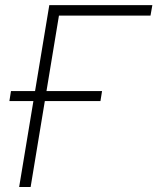

<svg xmlns="http://www.w3.org/2000/svg" viewBox="-20 -748 629 768"><path d="M589.4 -727.5 582 -685.5H215.8L102.5 0H56.6L177.2 -727.5ZM17.6 -343.8 23.9 -383.8H388.2L381.8 -343.8Z"/></svg>

Font: Inter 16pt ExtraLight
Style: Italic
Weight: 250
Italic angle: -9.3988°
Version: Version 4.001;git-66647c0bb